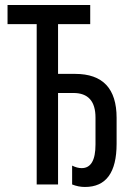

<svg xmlns="http://www.w3.org/2000/svg" viewBox="-20 -734 534 764"><path d="M318 10Q444 10 444 -162V-265Q444 -440 279 -440H211V-638H339V-714H10V-638H126V0H211V-364H272Q360 -364 360 -266V-159Q360 -65 305 -65Q287 -65 267 -75V0Q292 10 318 10Z"/></svg>

Font: Noto Sans Display Condensed
Style: Regular
Weight: 400
Width: 3
Designer: Monotype Design Team
Foundry: Monotype Imaging Inc.
Version: Version 1.900